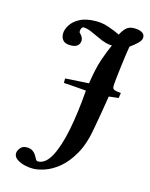

<svg xmlns="http://www.w3.org/2000/svg" viewBox="-125 -758 779 1000"><g transform="rotate(15 265.0 -257.5)"><path d="M473 -580Q470 -564 465.5 -532Q461 -500 456.5 -464Q452 -428 449 -399Q446 -370 446 -360Q446 -345 456.5 -341Q467 -337 492 -335L488 -307L436 -301Q429 -258 422 -215.5Q415 -173 407 -130Q392 -37 359 21Q326 79 287 110Q248 141 212 152.5Q176 164 153 164Q110 164 78 149Q46 134 46 109Q46 96 58 80.5Q70 65 92 65Q113 65 125 73.5Q137 82 143.5 93Q150 104 154.5 112.5Q159 121 166 121Q207 121 236.5 66Q266 11 285 -84.5Q304 -180 313 -300Q285 -302 251.5 -305Q218 -308 192 -309V-333L319 -341Q331 -423 348.5 -474Q366 -525 383 -562Q367 -562 352 -566Q337 -570 327 -574Q301 -585 269.5 -600Q238 -615 217 -615Q210 -615 206 -607Q202 -599 202 -591Q202 -583 206 -581Q224 -563 224 -546Q224 -529 212 -518Q200 -507 174 -507Q145 -507 133 -521Q121 -535 121 -556Q121 -577 136 -602Q151 -627 184.5 -645Q218 -663 274 -663Q306 -663 340 -651.5Q374 -640 403 -626Q411 -644 427 -661.5Q443 -679 473 -679Q498 -679 514 -670.5Q530 -662 530 -644Q530 -629 512.5 -612Q495 -595 473 -580Z"/></g></svg>

Font: Libertinus Serif Semibold Italic
Style: Regular
Weight: 600
Italic angle: -11.5°
Designer: Philipp H. Poll, Khaled Hosny
Foundry: Caleb Maclennan
Version: Version 7.051;RELEASE